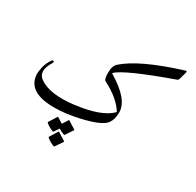

<svg xmlns="http://www.w3.org/2000/svg" viewBox="-223 -1008 1647 1611"><g transform="rotate(30 601.0 -202.5)"><path d="M800 -160Q803 -163 802 -167Q740 -266 593 -340Q576 -349 575 -402Q572 -477 605 -507Q748 -635 1125 -752Q1129 -754 1131.5 -754Q1134 -754 1136 -754Q1142 -754 1142 -748Q1142 -745 1141 -741L1121 -670Q1117 -656 1108 -653Q678 -499 609 -430Q605 -426 611 -423Q822 -297 823 -172Q823 -103 793 -62Q751 -5 564 37Q501 51 443.5 58.5Q386 66 333 66Q81 68 64 -92Q61 -121 71 -169Q82 -220 114 -265Q118 -271 125 -271Q132 -271 134 -264Q136 -257 132 -252Q60 -138 132 -86Q236 -11 461 -38Q708 -68 800 -160ZM426 243Q424 246 418 245Q399 238 381 228Q363 218 347 204Q343 200 346 195L394 119Q396 116 403 121Q406 123 418.5 130.5Q431 138 453 152L488 97Q491 92 498 98Q502 101 519.5 112Q537 123 568 142Q572 145 569 148L520 221Q518 224 513 222Q512 222 512 222Q498 217 484.5 210.5Q471 204 459 195ZM495 347Q493 350 487 349Q468 342 450 332Q432 322 416 308Q412 304 415 299L462 223Q465 219 472 225Q476 228 493.5 239Q511 250 542 269Q547 272 544 275Z"/></g></svg>

Font: Amiri
Style: Regular
Weight: 400
Designer: Khaled Hosny
Version: Version 0.114